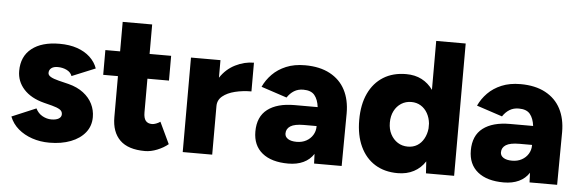

<svg xmlns="http://www.w3.org/2000/svg" viewBox="-47 -850 3065 1012"><g transform="rotate(5 1485.5 -344.0)"><path d="M239 12Q190 12 147.5 -2.5Q105 -17 74 -43.5Q43 -70 28 -108L156 -162Q169 -136 192 -123.5Q215 -111 239 -111Q264 -111 278 -119.5Q292 -128 292 -143Q292 -159 277.5 -168Q263 -177 236 -184L193 -195Q123 -213 85.5 -254.5Q48 -296 48 -351Q48 -428 101 -470Q154 -512 248 -512Q301 -512 341.5 -498Q382 -484 409.5 -458.5Q437 -433 449 -399L325 -348Q318 -368 296.5 -378.5Q275 -389 249 -389Q227 -389 215 -379.5Q203 -370 203 -354Q203 -342 217.5 -333.5Q232 -325 260 -318L313 -305Q360 -293 392 -268.5Q424 -244 440 -211.5Q456 -179 456 -142Q456 -95 428.5 -60.5Q401 -26 352 -7Q303 12 239 12Z M745 12Q656 12 612.5 -30.5Q569 -73 569 -152V-369H491V-500H569V-656H725V-500H839V-369H725V-191Q725 -161 736 -147Q747 -133 770 -133Q779 -133 791 -137.5Q803 -142 813 -149L867 -35Q843 -15 809.5 -1.5Q776 12 745 12Z M944 0V-500H1100V-407Q1131 -454 1179 -478Q1227 -502 1277 -502V-350Q1231 -350 1190.5 -340Q1150 -330 1125 -309.5Q1100 -289 1100 -257V0Z M1503 12Q1414 12 1365 -28Q1316 -68 1316 -141Q1316 -220 1367 -259Q1418 -298 1510 -298H1632Q1627 -338 1608.5 -360.5Q1590 -383 1549 -383Q1521 -383 1500 -370Q1479 -357 1464 -334L1328 -379Q1345 -416 1374.5 -446Q1404 -476 1447 -494Q1490 -512 1547 -512Q1625 -512 1679 -483Q1733 -454 1760 -402Q1787 -350 1787 -279L1785 0H1639L1637 -51Q1617 -20 1583 -4Q1549 12 1503 12ZM1537 -106Q1566 -106 1588 -118Q1610 -130 1622.5 -150.5Q1635 -171 1635 -195V-198H1569Q1519 -198 1497 -184Q1475 -170 1475 -145Q1475 -127 1491.5 -116.5Q1508 -106 1537 -106Z M2082 12Q2012 12 1961.5 -19.5Q1911 -51 1883.5 -110Q1856 -169 1856 -250Q1856 -332 1883.5 -390.5Q1911 -449 1961.5 -480.5Q2012 -512 2082 -512Q2129 -512 2164.5 -493.5Q2200 -475 2224 -441V-700H2380V0H2231L2227 -63Q2204 -27 2167 -7.5Q2130 12 2082 12ZM2123 -132Q2151 -132 2172.5 -145Q2194 -158 2207.5 -182.5Q2221 -207 2224 -237V-263Q2221 -293 2207.5 -317Q2194 -341 2172 -354.5Q2150 -368 2122 -368Q2092 -368 2068.5 -353Q2045 -338 2031.5 -311.5Q2018 -285 2018 -250Q2018 -215 2032 -188.5Q2046 -162 2069.5 -147Q2093 -132 2123 -132Z M2643 12Q2554 12 2505 -28Q2456 -68 2456 -141Q2456 -220 2507 -259Q2558 -298 2650 -298H2772Q2767 -338 2748.5 -360.5Q2730 -383 2689 -383Q2661 -383 2640 -370Q2619 -357 2604 -334L2468 -379Q2485 -416 2514.5 -446Q2544 -476 2587 -494Q2630 -512 2687 -512Q2765 -512 2819 -483Q2873 -454 2900 -402Q2927 -350 2927 -279L2925 0H2779L2777 -51Q2757 -20 2723 -4Q2689 12 2643 12ZM2677 -106Q2706 -106 2728 -118Q2750 -130 2762.5 -150.5Q2775 -171 2775 -195V-198H2709Q2659 -198 2637 -184Q2615 -170 2615 -145Q2615 -127 2631.5 -116.5Q2648 -106 2677 -106Z"/></g></svg>

Font: Figtree ExtraBold
Style: Regular
Weight: 800
Designer: Erik Kennedy
Foundry: Erik Kennedy
Version: Version 2.002